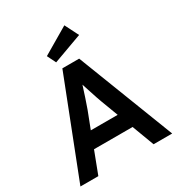

<svg xmlns="http://www.w3.org/2000/svg" viewBox="-213 -1068 1123 1207"><g transform="rotate(-30 349.0 -464.0)"><path d="M16 0 289 -700H411L682 0H547L487 -160H207L146 0ZM296 -395 249 -273H444L397 -398Q392 -410 383.5 -436Q375 -462 365 -492.5Q355 -523 347 -548Q335 -510 321 -467.5Q307 -425 296 -395ZM274 -752 243 -815 435 -928 485 -829Z"/></g></svg>

Font: Lexend Deca Medium
Style: Regular
Weight: 500
Designer: Bonnie Shaver-Troup, Thomas Jockin
Foundry: Lexend
Version: Version 1.008; ttfautohint (v1.8.4.7-5d5b)